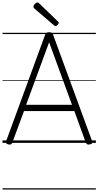

<svg xmlns="http://www.w3.org/2000/svg" viewBox="-20 -1149 791 1544"><path d="M50 13Q34 10 30 3Q26 -4 30 -16L342 -867Q346 -880 353.5 -885Q361 -890 375 -890Q390 -890 397 -885Q404 -880 408 -867L720 -16Q725 -4 720.5 3Q716 10 700 13Q686 15 679.5 10.5Q673 6 667 -10L578 -256H173L82 -10Q77 6 70.5 10.5Q64 15 50 13ZM190 -306H559L375 -809ZM427 -939Q423 -939 420.5 -941Q418 -943 413 -946L256 -1081Q251 -1086 250 -1089Q249 -1092 249 -1096Q249 -1103 254.5 -1110.5Q260 -1118 267.5 -1123.5Q275 -1129 282 -1129Q286 -1129 289.5 -1126.5Q293 -1124 297 -1120L446 -976Q451 -973 451.5 -969.5Q452 -966 452 -964Q452 -957 443 -948Q434 -939 427 -939ZM0 365H751V375H0ZM0 -20H751V0H0ZM0 -505H751V-500H0ZM0 -885H751V-875H0Z"/></svg>

Font: Playwrite AT Guides
Style: Regular
Weight: 400
Designer: Veronika Burian, José Scaglione
Foundry: TypeTogether
Version: Version 1.003